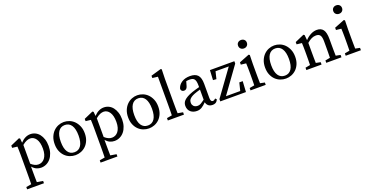

<svg xmlns="http://www.w3.org/2000/svg" viewBox="-33 -1623 5316 2756"><g transform="rotate(-20 2625.5 -245.5)"><path d="M202 -93Q257 -42 313 -42Q341 -42 365.5 -54Q390 -66 408.5 -90Q427 -114 437.5 -150Q448 -186 448 -234Q448 -331 413 -382.5Q378 -434 323 -434Q300 -434 270 -422.5Q240 -411 202 -379ZM196 -416Q265 -491 347 -491Q387 -491 422 -474Q457 -457 482.5 -424.5Q508 -392 523 -346Q538 -300 538 -242Q538 -184 522.5 -136.5Q507 -89 479.5 -55.5Q452 -22 414 -3.5Q376 15 332 15Q297 15 264 1Q231 -13 199 -50V28Q199 67 199.5 107.5Q200 148 201 188L292 203V238H35V203L115 189Q116 148 116.5 108Q117 68 117 28V-261Q117 -302 116 -329Q115 -356 114 -386L36 -395V-430L175 -491L190 -481Z M858 -445Q792 -445 757 -391.5Q722 -338 722 -236Q722 -135 757 -82.5Q792 -30 858 -30Q923 -30 958 -82.5Q993 -135 993 -236Q993 -338 958 -391.5Q923 -445 858 -445ZM858 -491Q901 -491 942.5 -474.5Q984 -458 1016 -425.5Q1048 -393 1068 -345.5Q1088 -298 1088 -236Q1088 -174 1068.5 -127Q1049 -80 1016.5 -48.5Q984 -17 942.5 -1Q901 15 858 15Q814 15 772.5 -1Q731 -17 699 -48.5Q667 -80 647.5 -127Q628 -174 628 -236Q628 -298 647.5 -345.5Q667 -393 699.5 -425.5Q732 -458 773 -474.5Q814 -491 858 -491Z M1324 -93Q1379 -42 1435 -42Q1463 -42 1487.5 -54Q1512 -66 1530.5 -90Q1549 -114 1559.5 -150Q1570 -186 1570 -234Q1570 -331 1535 -382.5Q1500 -434 1445 -434Q1422 -434 1392 -422.5Q1362 -411 1324 -379ZM1318 -416Q1387 -491 1469 -491Q1509 -491 1544 -474Q1579 -457 1604.5 -424.5Q1630 -392 1645 -346Q1660 -300 1660 -242Q1660 -184 1644.5 -136.5Q1629 -89 1601.5 -55.5Q1574 -22 1536 -3.5Q1498 15 1454 15Q1419 15 1386 1Q1353 -13 1321 -50V28Q1321 67 1321.5 107.5Q1322 148 1323 188L1414 203V238H1157V203L1237 189Q1238 148 1238.5 108Q1239 68 1239 28V-261Q1239 -302 1238 -329Q1237 -356 1236 -386L1158 -395V-430L1297 -491L1312 -481Z M1980 -445Q1914 -445 1879 -391.5Q1844 -338 1844 -236Q1844 -135 1879 -82.5Q1914 -30 1980 -30Q2045 -30 2080 -82.5Q2115 -135 2115 -236Q2115 -338 2080 -391.5Q2045 -445 1980 -445ZM1980 -491Q2023 -491 2064.5 -474.5Q2106 -458 2138 -425.5Q2170 -393 2190 -345.5Q2210 -298 2210 -236Q2210 -174 2190.5 -127Q2171 -80 2138.5 -48.5Q2106 -17 2064.5 -1Q2023 15 1980 15Q1936 15 1894.5 -1Q1853 -17 1821 -48.5Q1789 -80 1769.5 -127Q1750 -174 1750 -236Q1750 -298 1769.5 -345.5Q1789 -393 1821.5 -425.5Q1854 -458 1895 -474.5Q1936 -491 1980 -491Z M2517 -36V0H2271V-36L2350 -50Q2351 -91 2351.5 -130.5Q2352 -170 2352 -210V-639L2270 -649V-684L2426 -729L2440 -721L2436 -579V-210Q2436 -170 2436.5 -130Q2437 -90 2438 -50Z M2856 -259Q2830 -252 2805.5 -244Q2781 -236 2765 -230Q2732 -217 2712.5 -203.5Q2693 -190 2683 -177Q2673 -164 2670 -151Q2667 -138 2667 -127Q2667 -107 2672.5 -95Q2678 -83 2686 -74Q2709 -51 2747 -51Q2759 -51 2770 -53.5Q2781 -56 2793 -62.5Q2805 -69 2820 -79.5Q2835 -90 2856 -105ZM3036 -43Q3019 -11 2999 -0.5Q2979 10 2955 10Q2913 10 2889 -10.5Q2865 -31 2858 -65Q2838 -45 2821 -30Q2804 -15 2787 -5Q2770 5 2752 10Q2734 15 2712 15Q2685 15 2660.5 7Q2636 -1 2617.5 -17Q2599 -33 2588.5 -56.5Q2578 -80 2578 -111Q2578 -132 2585 -152Q2592 -172 2610 -190.5Q2628 -209 2660.5 -227.5Q2693 -246 2744 -264Q2767 -272 2796.5 -280.5Q2826 -289 2856 -297V-324Q2856 -360 2850.5 -383.5Q2845 -407 2834 -420.5Q2823 -434 2805.5 -439.5Q2788 -445 2763 -445Q2752 -445 2739.5 -444Q2727 -443 2712 -440L2692 -370Q2678 -322 2638 -322Q2617 -322 2605 -333.5Q2593 -345 2591 -365Q2605 -422 2657 -456.5Q2709 -491 2786 -491Q2865 -491 2903 -451Q2941 -411 2941 -315V-101Q2941 -42 2974 -42Q2986 -42 2995 -47.5Q3004 -53 3011 -59L3016 -65Z M3474 -163 3464 0H3072V-35L3358 -430H3156L3129 -319L3078 -323L3086 -473H3459V-437L3174 -42H3392L3422 -163Z M3652 -598Q3623 -598 3604 -616Q3585 -634 3585 -663Q3585 -692 3604 -709.5Q3623 -727 3652 -727Q3681 -727 3700 -709.5Q3719 -692 3719 -663Q3719 -634 3700 -616Q3681 -598 3652 -598ZM3766 -36V0H3534V-36L3609 -50Q3610 -88 3610.5 -132.5Q3611 -177 3611 -210V-260Q3611 -301 3610 -328.5Q3609 -356 3608 -386L3529 -395V-430L3683 -491L3698 -481L3695 -345V-210Q3695 -177 3695.5 -132.5Q3696 -88 3697 -50Z M4072 -445Q4006 -445 3971 -391.5Q3936 -338 3936 -236Q3936 -135 3971 -82.5Q4006 -30 4072 -30Q4137 -30 4172 -82.5Q4207 -135 4207 -236Q4207 -338 4172 -391.5Q4137 -445 4072 -445ZM4072 -491Q4115 -491 4156.5 -474.5Q4198 -458 4230 -425.5Q4262 -393 4282 -345.5Q4302 -298 4302 -236Q4302 -174 4282.5 -127Q4263 -80 4230.5 -48.5Q4198 -17 4156.5 -1Q4115 15 4072 15Q4028 15 3986.5 -1Q3945 -17 3913 -48.5Q3881 -80 3861.5 -127Q3842 -174 3842 -236Q3842 -298 3861.5 -345.5Q3881 -393 3913.5 -425.5Q3946 -458 3987 -474.5Q4028 -491 4072 -491Z M4923 -36V0H4691V-36L4765 -50Q4766 -87 4766.5 -131Q4767 -175 4767 -210V-298Q4767 -366 4748 -393Q4729 -420 4685 -420Q4650 -420 4617.5 -405Q4585 -390 4547 -357V-210Q4547 -177 4547.5 -132.5Q4548 -88 4549 -50L4619 -36V0H4387V-36L4461 -50Q4462 -88 4462.5 -132Q4463 -176 4463 -210V-261Q4463 -302 4462 -329Q4461 -356 4460 -386L4381 -395V-430L4520 -491L4535 -481L4543 -400Q4580 -441 4627.5 -466Q4675 -491 4723 -491Q4788 -491 4819.5 -448Q4851 -405 4851 -306V-210Q4851 -175 4851.5 -131.5Q4852 -88 4853 -50Z M5106 -598Q5077 -598 5058 -616Q5039 -634 5039 -663Q5039 -692 5058 -709.5Q5077 -727 5106 -727Q5135 -727 5154 -709.5Q5173 -692 5173 -663Q5173 -634 5154 -616Q5135 -598 5106 -598ZM5220 -36V0H4988V-36L5063 -50Q5064 -88 5064.5 -132.5Q5065 -177 5065 -210V-260Q5065 -301 5064 -328.5Q5063 -356 5062 -386L4983 -395V-430L5137 -491L5152 -481L5149 -345V-210Q5149 -177 5149.5 -132.5Q5150 -88 5151 -50Z"/></g></svg>

Font: SourceSerifPro
Style: Book
Weight: 400
Designer: Frank Grießhammer
Foundry: Adobe Systems Incorporated
Version: Version 1.014;PS Version 1.0;hotconv 1.0.73;makeotf.lib2.5.5